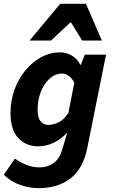

<svg xmlns="http://www.w3.org/2000/svg" viewBox="-24 -782 590 1005"><path d="M177 203Q134 203 86 187.5Q38 172 -4 133L54 48Q82 68 114.5 81Q147 94 181 94Q228 94 259 69.5Q290 45 302 0L328 -88Q295 -53 256 -34.5Q217 -16 176 -16Q113 -16 72 -59Q31 -102 31 -189Q31 -256 52.5 -314Q74 -372 110.5 -415.5Q147 -459 193 -483.5Q239 -508 290 -508Q324 -508 353 -490.5Q382 -473 396 -443H399L420 -496H531L433 -8Q412 99 346 151Q280 203 177 203ZM229 -128Q253 -128 282 -141.5Q311 -155 334 -191L365 -349Q352 -374 335 -385.5Q318 -397 300 -397Q274 -397 251.5 -382.5Q229 -368 211 -342Q193 -316 183 -281.5Q173 -247 173 -207Q173 -166 188.5 -147Q204 -128 229 -128ZM131 -570 291 -762H426L509 -570H406L348 -664H344L243 -570Z"/></svg>

Font: Source Sans 3 ExtraLight
Style: Bold Italic
Weight: 700
Italic angle: -11°
Version: Version 3.052;hotconv 1.1.0;makeotfexe 2.6.0